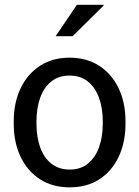

<svg xmlns="http://www.w3.org/2000/svg" viewBox="-20 -782 589 812"><path d="M274.9 10.3Q201.7 10.3 148.7 -24.2Q95.7 -58.6 66.9 -119.4Q38.1 -180.2 38.1 -258.3V-269Q38.1 -347.2 66.9 -408Q95.7 -468.8 148.7 -503.4Q201.7 -538.1 273.9 -538.1Q347.2 -538.1 400.1 -503.4Q453.1 -468.8 481.9 -408.2Q510.7 -347.7 510.7 -269V-258.3Q510.7 -179.7 481.9 -118.9Q453.1 -58.1 400.4 -23.9Q347.7 10.3 274.9 10.3ZM274.9 -64.9Q320.8 -64.9 351.8 -90.1Q382.8 -115.2 398.7 -158.9Q414.6 -202.6 414.6 -258.3V-269Q414.6 -324.7 398.7 -368.4Q382.8 -412.1 351.6 -437.3Q320.3 -462.4 273.9 -462.4Q228 -462.4 196.8 -437.3Q165.5 -412.1 149.9 -368.4Q134.3 -324.7 134.3 -269V-258.3Q134.3 -202.6 149.9 -158.9Q165.5 -115.2 197 -90.1Q228.5 -64.9 274.9 -64.9ZM215.3 -628.9 305.2 -761.7H417.5L418.5 -758.8L287.1 -628.9H219.7Z"/></svg>

Font: Roboto Slab LO
Style: Regular
Weight: 400
Designer: Google
Version: Version 2.000